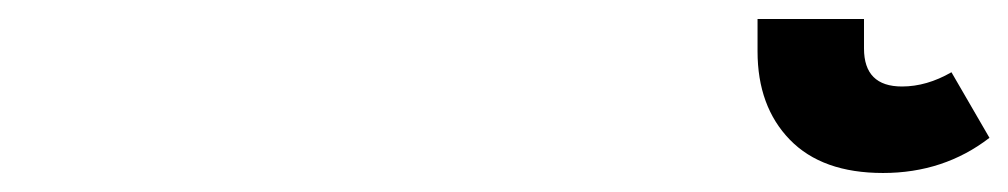

<svg xmlns="http://www.w3.org/2000/svg" viewBox="-20 22 1061 202"><path d="M777 42H889V73Q889 113 929 113Q955 113 981 98L1021 167Q973 204 909 204Q845 204 811 169Q777 134 777 76Z"/></svg>

Font: Fix15 Mono
Style: Bold
Weight: 700
Designer: Carrois Corporate & Edenspiekermann AG
Foundry: Carrois Corporate GbR & Edenspiekermann AG
Version: Version 3.206